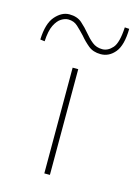

<svg xmlns="http://www.w3.org/2000/svg" viewBox="-131 -611 471 663"><g transform="rotate(15 104.5 -279.5)"><path d="M94 -378H114V0H94ZM175 -448Q148 -448 130.5 -462.5Q113 -477 99 -494Q85 -509 71 -522Q57 -535 37 -535Q25 -535 12 -527Q-1 -519 -11 -499Q-21 -479 -23 -441L-39 -443Q-37 -501 -14 -527Q9 -553 36 -553Q64 -553 81 -538Q98 -523 112 -506Q125 -490 140 -478Q155 -466 176 -466Q196 -466 212.5 -484.5Q229 -503 232 -559L248 -558Q247 -499 226 -473.5Q205 -448 175 -448Z"/></g></svg>

Font: Synthetic Thin
Style: Regular
Weight: 100
Designer: Santiago Orozco
Foundry: Typemade
Version: Version 2.000; ttfautohint (v1.8.4.7-5d5b)